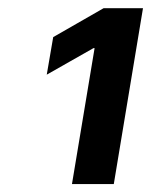

<svg xmlns="http://www.w3.org/2000/svg" viewBox="-20 -820 375 476"><path d="M158.4 -363.6H262.1L334.5 -799.7H236.9L111.9 -728L95.9 -634.9L211.6 -700.6H214.5Z"/></svg>

Font: Margiela Sans
Style: Bold Italic
Weight: 700
Italic angle: -9.39999°
Designer: Stefan Endress, Andreas Faust
Version: Version 1.100;FEAKit 1.0